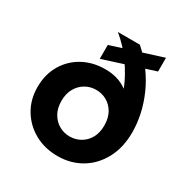

<svg xmlns="http://www.w3.org/2000/svg" viewBox="-166 -845 959 993"><g transform="rotate(30 314.0 -348.5)"><path d="M311 12Q234 12 173.5 -21.5Q113 -55 78 -113.5Q43 -172 43 -246Q43 -322 77 -379.5Q111 -437 169.5 -469Q228 -501 302 -501Q340 -501 372.5 -491.5Q405 -482 434 -461Q421 -494 403 -526.5Q385 -559 363 -590Q341 -621 315.5 -648.5Q290 -676 261 -700H392Q442 -656 478.5 -605.5Q515 -555 538.5 -501Q562 -447 573.5 -393Q585 -339 585 -288Q585 -196 548.5 -128.5Q512 -61 450 -24.5Q388 12 311 12ZM314 -107Q348 -107 377.5 -123.5Q407 -140 424.5 -171Q442 -202 442 -246Q442 -290 424.5 -321Q407 -352 378 -368.5Q349 -385 314 -385Q280 -385 251 -368.5Q222 -352 204 -321Q186 -290 186 -246Q186 -202 204 -171Q222 -140 251 -123.5Q280 -107 314 -107ZM249 -533V-616L543 -709V-627Z"/></g></svg>

Font: DM Sans 28pt ExtraBold
Style: Regular
Weight: 800
Version: Version 4.004;gftools[0.9.30]